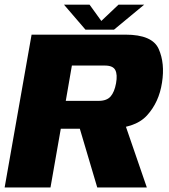

<svg xmlns="http://www.w3.org/2000/svg" viewBox="-32 -828 748 848"><path d="M-11.5 0H191L236.5 -259.5H440.5Q563.5 -259.5 617 -318Q670.5 -376.5 683.5 -463Q697 -548 669 -611.5Q641 -675 522 -675H107.5ZM397.5 0H616.5L506.5 -319.5L305 -312ZM258.5 -382.5 285.5 -538.5H431Q467 -538.5 477.2 -518.5Q487.5 -498.5 480.5 -460Q473.5 -421.5 456.5 -402Q439.5 -382.5 403.5 -382.5ZM345.5 -697H471.5L605 -807.5H491.5L415.5 -735.5L363.5 -807.5H250.5Z"/></svg>

Font: Anybody UltraCondensed Thin ExtraBold
Style: Italic
Weight: 800
Italic angle: -10°
Version: Version 1.111